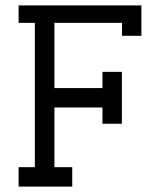

<svg xmlns="http://www.w3.org/2000/svg" viewBox="-20 -690 592 710"><path d="M247.1 -71.8V0H48.8V-71.8H108.9V-605.5H48.8V-669.9H502.9V-557.6H431.2V-605.5H181.2V-364.3H358.9V-424.3H430.7V-232.4H358.9V-292.5H181.2V-71.8Z"/></svg>

Font: Eligible
Style: Regular
Weight: 500
Version: Version 1.1